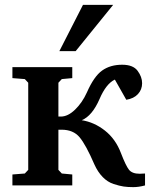

<svg xmlns="http://www.w3.org/2000/svg" viewBox="-20 -762 620 789"><path d="M31 0V-45L82 -49L96 -64V-422L82 -437L31 -441V-486H277V-441L234 -437L220 -422V-283H230Q259 -283 288.5 -311.5Q318 -340 337 -382Q366 -448 399.5 -472Q433 -496 482 -496Q527 -496 545.5 -471Q564 -446 564 -420Q564 -394 547 -375.5Q530 -357 499 -352L452 -435Q416 -418 389 -355Q359 -286 316 -268Q367 -260 411 -225.5Q455 -191 477 -133Q497 -81 510 -64.5Q523 -48 554 -48Q566 -48 576 -49V0Q550 7 528 7Q505 7 488 4.5Q471 2 446.5 -6Q422 -14 402 -34.5Q382 -55 368 -86Q333 -167 307 -198Q281 -229 233 -229H220V-64L234 -49L277 -45V0ZM224 -552 321 -742H445L291 -552Z"/></svg>

Font: Khartiya
Style: Bold
Weight: 700
Version: Version 1.0.2